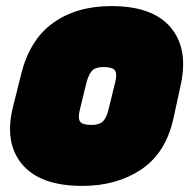

<svg xmlns="http://www.w3.org/2000/svg" viewBox="-20 -590 640 630"><path d="M346 -570Q481 -570 540 -500Q599 -430 573 -311L549 -201Q524 -88 443.5 -34Q363 20 250 20Q112 20 52.5 -51Q-7 -122 23 -241L50 -349Q78 -460 154.5 -515Q231 -570 346 -570ZM320 -370Q295 -370 283.5 -359.5Q272 -349 264 -320L242 -230Q235 -202 243 -191Q251 -180 280 -180Q305 -180 317 -191Q329 -202 336 -230L358 -320Q365 -348 357 -359Q349 -370 320 -370Z"/></svg>

Font: Recursive Mn Lnr St XBk
Style: Italic
Weight: 1000
Italic angle: -15°
Monospace: yes
Version: Version 1.079;hotconv 1.0.112;makeotfexe 2.5.65598; ttfautoh